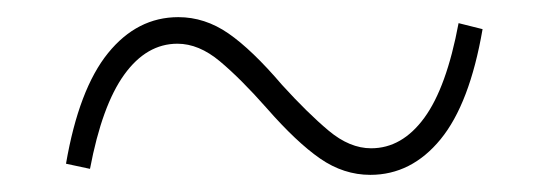

<svg xmlns="http://www.w3.org/2000/svg" viewBox="-20 -416 640 224"><path d="M412 -212Q381 -212 353.5 -231Q326 -250 291 -290Q261 -324 236.5 -344.5Q212 -365 187 -365Q151 -365 125 -329Q99 -293 85 -219L57 -225Q72 -312 106 -354Q140 -396 188 -396Q219 -396 246.5 -377Q274 -358 309 -317Q339 -284 363.5 -263.5Q388 -243 413 -243Q449 -243 475 -278.5Q501 -314 515 -389L543 -382Q528 -295 494 -253.5Q460 -212 412 -212Z"/></svg>

Font: IBM Plex Mono ExtraLight
Style: Regular
Weight: 200
Monospace: yes
Designer: Mike Abbink, Paul van der Laan, Pieter van Rosmalen
Foundry: Bold Monday
Version: Version 2.3